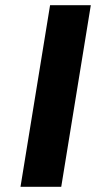

<svg xmlns="http://www.w3.org/2000/svg" viewBox="-20 -720 370 740"><path d="M173 -700H330L216 0H59Z"/></svg>

Font: Be Vietnam ExtraBold
Style: Italic
Weight: 800
Italic angle: -9.778°
Designer: Gabriel Lam
Foundry: TypeRant
Version: Version 3.000